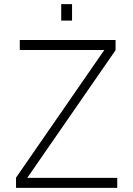

<svg xmlns="http://www.w3.org/2000/svg" viewBox="-20 -902 640 922"><path d="M57 0V-49L481 -662H75V-710H535V-661L111 -48H543V0ZM274 -803V-882H326V-803Z"/></svg>

Font: Geist Mono ExtraLight
Style: Regular
Weight: 200
Monospace: yes
Designer: Basement.studio, Andrés Briganti, Mateo Zaragoza
Foundry: Basement.studio, Vercel, Andrés Briganti, Guido Ferreyra, Mateo Zaragoza
Version: Version 1.500; ttfautohint (v1.8.4.7-5d5b)